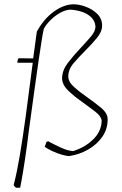

<svg xmlns="http://www.w3.org/2000/svg" viewBox="-20 -722 570 897"><path d="M55 155Q47 150 44 142Q59 84 72.5 4.5Q86 -75 100.5 -181.5Q115 -288 133 -429H61Q61 -435 62.5 -440.5Q64 -446 67 -450L135 -449L152 -574Q184 -633 230.5 -667Q277 -701 323 -702Q350 -702 381 -690.5Q412 -679 434.5 -657Q457 -635 457 -602Q457 -574 433 -545Q409 -516 380 -487Q350 -457 324.5 -427.5Q299 -398 299 -365Q299 -340 325.5 -316Q352 -292 384 -270Q420 -245 451.5 -219Q483 -193 483 -165Q483 -119 458 -83Q433 -47 392 -23.5Q351 0 304 7Q290 7 268 0.5Q246 -6 224.5 -16Q203 -26 189 -36L197 -59L205 -62Q229 -49 262 -33.5Q295 -18 321 -16Q375 -32 414.5 -70Q454 -108 455 -159Q452 -180 423 -202Q394 -224 361 -248Q326 -272 298 -299.5Q270 -327 270 -357Q271 -394 296.5 -427.5Q322 -461 356 -497Q383 -526 404.5 -551Q426 -576 426 -598Q424 -625 405 -642.5Q386 -660 359 -668Q332 -676 307 -677Q283 -675 259 -661Q235 -647 215.5 -627.5Q196 -608 185 -588Q181 -574 175 -535Q169 -496 160.5 -440Q152 -384 143 -316.5Q134 -249 124 -178.5Q114 -108 106 -42Q96 31 87 84.5Q78 138 74 155Z"/></svg>

Font: Labrada ExtraLight
Style: Italic
Weight: 200
Italic angle: -7°
Designer: Mercedes Jáuregui
Foundry: Omnibus-Type Team
Version: Version 1.000; ttfautohint (v1.8.4.7-5d5b)